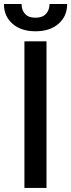

<svg xmlns="http://www.w3.org/2000/svg" viewBox="-41 -932 353 952"><path d="M189.5 -727.1V0H80.1V-727.1ZM204.6 -912.1H292Q292 -851.6 249.3 -814.2Q206.5 -776.9 134.8 -776.9Q63.5 -776.9 21 -814.2Q-21.5 -851.6 -21.5 -912.1H65.9Q65.9 -882.8 82.8 -863.5Q99.6 -844.2 134.8 -844.2Q169.9 -844.2 187.3 -863.5Q204.6 -882.8 204.6 -912.1Z"/></svg>

Font: Karasuma Gothic
Style: Regular
Weight: 500
Designer: Rasmus Andersson / Ryoko Nishizuka
Foundry: Genbu
Version: Version 1.00